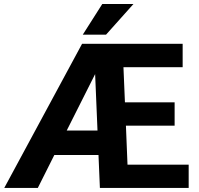

<svg xmlns="http://www.w3.org/2000/svg" viewBox="-20 -927 980 947"><path d="M910.6 0H472.7L465.8 -162.6H248L166.5 0H1L384.8 -710.9H880.9V-595.7H588.9L596.2 -422.4H841.3V-307.1H601.1L608.9 -114.7H910.6ZM309.1 -283.2H460.9L449.2 -561.5ZM484.4 -907.2H638.2L502.9 -755.9H388.2Z"/></svg>

Font: Robotiche
Style: Bold
Weight: 700
Designer: Google
Version: Version 2.001150; 2014